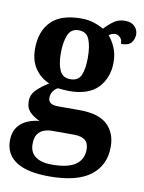

<svg xmlns="http://www.w3.org/2000/svg" viewBox="-90 -637 703 939"><g transform="rotate(10 261.5 -168.0)"><path d="M220 239Q110 239 55.5 203Q1 167 1 100Q1 46 34.5 16Q68 -14 127 -20Q102 -30 80 -50.5Q58 -71 58 -106Q58 -139 82 -163Q106 -187 142 -209Q100 -225 72 -264.5Q44 -304 44 -364Q44 -451 92.5 -500Q141 -549 242 -549Q276 -549 304 -540Q332 -531 354 -518Q377 -543 400 -559Q423 -575 454 -575Q486 -575 502.5 -558Q519 -541 519 -518Q519 -495 505 -477.5Q491 -460 454 -460Q454 -481 442.5 -492Q431 -503 419 -503Q410 -503 401 -499.5Q392 -496 387 -491Q406 -470 420 -437.5Q434 -405 434 -365Q434 -289 387.5 -239Q341 -189 242 -189Q232 -189 214.5 -190.5Q197 -192 188 -193Q175 -187 165 -173Q155 -159 155 -140Q155 -122 167.5 -114Q180 -106 201 -106H311Q405 -106 448.5 -65.5Q492 -25 492 45Q492 136 425 187.5Q358 239 220 239ZM239 -247Q279 -247 292.5 -278.5Q306 -310 306 -365Q306 -422 292 -456Q278 -490 239 -490Q201 -490 186.5 -455Q172 -420 172 -364Q172 -310 187 -278.5Q202 -247 239 -247ZM222 180Q303 180 340.5 153.5Q378 127 378 78Q378 46 359.5 31.5Q341 17 303 17H195Q176 17 157 23.5Q138 30 125.5 47Q113 64 113 97Q113 138 141.5 159Q170 180 222 180Z"/></g></svg>

Font: Noto Serif Tamil SemiCondensed
Style: Bold Italic
Weight: 700
Width: 4
Italic angle: -12°
Designer: Indian Type Foundry, Tom Grace, and the Monotype Design Team
Foundry: Monotype Imaging Inc.
Version: Version 2.003; ttfautohint (v1.8.4.7-5d5b)